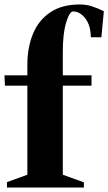

<svg xmlns="http://www.w3.org/2000/svg" viewBox="-27 -836 483 856"><path d="M4 0V-24L95 -57V-454H-5L-7 -500H95V-548Q95 -624 120 -685Q145 -746 197 -781Q249 -816 328 -816Q358 -816 382.5 -808Q407 -800 436 -786L425 -670H378Q377 -724 353 -754.5Q329 -785 299 -785Q283 -785 268 -736Q253 -687 253 -604V-500H381V-454H253V-57L347 -23V0Z"/></svg>

Font: Wittgenstein Extrabold
Style: Regular
Weight: 800
Designer: Jörg Drees
Foundry: Jörg Drees
Version: Version 1.303; ttfautohint (v1.8.4.7-5d5b)